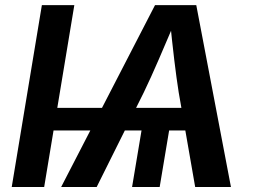

<svg xmlns="http://www.w3.org/2000/svg" viewBox="-20 -748 1011 768"><path d="M277.3 -727.5 156.7 0H26.9L147.5 -727.5ZM664.1 -271.5 618.7 0H508.3L553.7 -271.5ZM224.6 0 600.1 -727.5H765.1L903.8 0H760.7L694.8 -378.4Q686 -434.1 677 -508.8Q668 -583.5 658.7 -678.2H687Q647.9 -586.4 615.7 -511.7Q583.5 -437 555.2 -378.4L366.7 0ZM151.4 -226.1 166 -316.4H807.6L792.5 -226.1Z"/></svg>

Font: Inter 16pt SemiBold
Style: Italic
Weight: 600
Italic angle: -9.3988°
Version: Version 4.001;git-66647c0bb